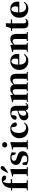

<svg xmlns="http://www.w3.org/2000/svg" viewBox="2602 -3516 931 6176"><g transform="rotate(-90 3068.0 -428.5)"><path d="M26 -537V-505H104V-238C104 -171 103 -104 102 -37L33 -31V0H360V-31L269 -39C267 -106 266 -172 266 -238V-505H394V-546H264C260 -660 269 -730 303 -780C308 -788 316 -795 326 -801L342 -770C368 -714 398 -695 437 -695C483 -695 509 -724 509 -763C496 -817 441 -837 381 -837C318 -837 256 -817 199 -765C155 -722 118 -660 106 -546Z M716 -392 720 -552 706 -562 477 -502V-478L552 -470C554 -423 555 -384 555 -318V-238C555 -182 554 -96 553 -37L487 -31V0H779V-31L718 -37C717 -95 716 -182 716 -238ZM613 -637C646 -661 678 -684 746 -727C793 -756 815 -786 815 -817C815 -852 786 -874 759 -874C726 -874 703 -853 677 -806C635 -730 613 -692 593 -654Z M1080 -353C1002 -377 982 -407 982 -444C982 -494 1022 -525 1083 -525C1113 -525 1134 -520 1155 -510L1193 -392H1249L1257 -518C1198 -547 1147 -563 1080 -563C933 -563 851 -487 851 -382C851 -297 904 -246 994 -218L1052 -201C1132 -176 1151 -146 1151 -104C1151 -49 1109 -22 1033 -22C1001 -22 976 -27 951 -37L920 -169H856L848 -33C907 0 968 17 1046 17C1197 17 1290 -51 1290 -167C1290 -249 1244 -305 1139 -336Z M1498 -662C1546 -662 1585 -696 1585 -743C1585 -791 1546 -825 1498 -825C1451 -825 1412 -791 1412 -743C1412 -696 1451 -662 1498 -662ZM1584 -37C1583 -95 1582 -182 1582 -238V-392L1586 -552L1572 -562L1343 -502V-478L1418 -470C1420 -419 1421 -382 1421 -318V-238C1421 -182 1420 -96 1419 -37L1353 -31V0H1645V-31Z M2071 -449C2075 -375 2110 -351 2152 -351C2186 -351 2208 -368 2218 -404C2205 -494 2125 -563 2012 -563C1845 -563 1709 -458 1709 -272C1709 -86 1836 17 1988 17C2097 17 2170 -29 2216 -112L2196 -125C2160 -80 2117 -54 2059 -54C1952 -54 1879 -139 1879 -288C1879 -441 1944 -528 2033 -528C2042 -528 2051 -527 2061 -526Z M2596 -97C2559 -64 2536 -51 2509 -51C2462 -51 2434 -79 2434 -139C2434 -212 2471 -259 2541 -288C2553 -293 2573 -299 2596 -305ZM2382 -504 2398 -510ZM2828 -75C2809 -45 2798 -37 2783 -37C2764 -37 2752 -50 2752 -88V-357C2752 -502 2695 -563 2553 -563C2398 -563 2311 -503 2303 -409C2311 -376 2336 -358 2372 -358C2410 -358 2444 -385 2447 -453L2454 -524C2469 -527 2482 -528 2496 -528C2572 -528 2596 -497 2596 -393V-332C2561 -323 2526 -314 2498 -306C2337 -259 2285 -210 2285 -119C2285 -35 2345 17 2431 17C2511 17 2549 -14 2600 -70C2615 -16 2652 17 2718 17C2782 17 2820 -6 2845 -61Z M3784 -37C3783 -94 3782 -179 3782 -238V-364C3782 -500 3731 -563 3619 -563C3554 -563 3500 -538 3434 -459C3413 -529 3362 -563 3287 -563C3219 -563 3165 -532 3107 -463L3100 -552L3086 -562L2869 -499V-476L2944 -468C2946 -419 2947 -387 2947 -321V-238C2947 -182 2946 -96 2945 -37L2878 -31V0H3167V-31L3110 -36C3109 -95 3108 -182 3108 -238V-429C3144 -464 3182 -487 3218 -487C3266 -487 3287 -455 3287 -373V-238C3287 -180 3286 -95 3285 -37L3221 -31V0H3504V-31L3448 -36C3446 -94 3445 -179 3445 -238V-370C3445 -391 3444 -410 3441 -428C3479 -466 3516 -487 3553 -487C3601 -487 3623 -461 3623 -373V-238C3623 -180 3622 -95 3621 -37L3561 -31V0H3844V-31Z M4076 -311C4080 -466 4125 -528 4180 -528C4233 -528 4271 -482 4271 -395C4271 -333 4259 -310 4212 -310ZM4396 -130C4363 -84 4320 -54 4250 -54C4156 -54 4081 -118 4076 -274H4416C4421 -293 4422 -310 4422 -335C4422 -462 4341 -563 4191 -563C4048 -563 3905 -463 3905 -275C3905 -88 4027 17 4192 17C4294 17 4374 -32 4415 -118Z M5067 -36C5065 -94 5064 -179 5064 -238V-370C5064 -501 4999 -563 4904 -563C4838 -563 4783 -540 4717 -464L4711 -552L4697 -562L4480 -499V-475L4555 -467C4557 -419 4558 -386 4558 -321V-238C4558 -182 4557 -96 4556 -37L4489 -31V0H4778V-31L4721 -36C4720 -95 4719 -182 4719 -238V-431C4762 -469 4803 -488 4833 -488C4880 -488 4902 -460 4902 -382V-238C4902 -180 4901 -95 4900 -37L4837 -31V0H5127V-31Z M5539 -82C5513 -60 5496 -50 5471 -50C5431 -50 5405 -73 5405 -127V-505H5529V-546H5405L5407 -707H5304L5252 -547L5163 -537V-505H5244V-249C5244 -207 5243 -178 5243 -140C5242 -29 5297 17 5399 17C5476 17 5526 -12 5556 -66Z M5756 -311C5760 -466 5805 -528 5860 -528C5913 -528 5951 -482 5951 -395C5951 -333 5939 -310 5892 -310ZM6076 -130C6043 -84 6000 -54 5930 -54C5836 -54 5761 -118 5756 -274H6096C6101 -293 6102 -310 6102 -335C6102 -462 6021 -563 5871 -563C5728 -563 5585 -463 5585 -275C5585 -88 5707 17 5872 17C5974 17 6054 -32 6095 -118Z"/></g></svg>

Font: Noto Serif KR Black
Style: Regular
Weight: 900
Version: Version 1.001;PS 1.001;hotconv 16.6.54;makeotf.lib2.5.65590